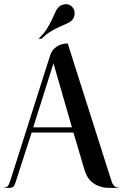

<svg xmlns="http://www.w3.org/2000/svg" viewBox="-20 -916 597 936"><path d="M556.2 -2Q557.1 -2 557.1 -1Q557.1 0 556.2 0H515.6Q487.3 0 466.3 -7.3Q445.3 -14.6 430.7 -26.4Q416 -38.1 407.2 -52.5Q398.4 -66.9 394 -81.1L337.9 -270H134.3L55.2 -24.9Q49.8 -9.3 43.7 -4.6Q37.6 0 23.9 0H1Q0 0 0 -1Q0 -2 1 -2Q13.7 -2 19 -10.3Q24.4 -18.6 28.8 -30.8L224.1 -645Q231 -666 243.4 -678Q255.9 -689.9 269 -695.8Q282.2 -701.7 293.7 -702.9Q305.2 -704.1 310.1 -704.1L520 -44.4Q522.5 -37.1 524.9 -29.5Q527.3 -22 531.5 -15.9Q535.6 -9.8 541.5 -5.9Q547.4 -2 556.2 -2ZM142.1 -295.4H330.6L240.7 -607.4ZM297.9 -895.5Q318.4 -897 331.5 -882.8Q338.4 -876 341.3 -867.2Q344.2 -858.4 343.8 -849.4Q343.3 -840.3 340.1 -832Q336.9 -823.7 331.5 -817.9Q321.3 -807.6 304.7 -800.5Q288.1 -793.5 268.3 -784.4Q248.5 -775.4 226.6 -762.2Q204.6 -749 182.6 -727.1H167.5Q191.9 -749.5 206.5 -772.5Q221.2 -795.4 231.2 -816.4Q241.2 -837.4 248.8 -854.5Q256.3 -871.6 267.1 -882.3Q277.3 -893.1 297.9 -895.5Z"/></svg>

Font: Unique
Style: Regular
Weight: 400
Designer: Anna Pocius (aka Artmaker)
Foundry: Anna Pocius
Version: Version 1.000 2013 initial release